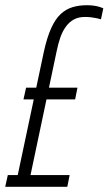

<svg xmlns="http://www.w3.org/2000/svg" viewBox="-38 -716 416 736"><path d="M-18 0 -8 -45H30L130 -517Q142 -572 158 -607.5Q174 -643 194.5 -662Q215 -681 240 -688.5Q265 -696 295 -696Q308 -696 320 -694.5Q332 -693 342 -690Q352 -687 358 -684L349 -642Q343 -644 333.5 -646Q324 -648 312.5 -649.5Q301 -651 288 -651Q263 -651 245.5 -641.5Q228 -632 215 -614.5Q202 -597 193.5 -573Q185 -549 179 -519L79 -45H229L220 0ZM52 -335 62 -380H259L250 -335Z"/></svg>

Font: Saira UltraCondensed Light
Style: Italic
Weight: 300
Width: 1
Italic angle: -12°
Designer: Hector Gatti with collaboration of the Omnibus-Type team
Foundry: Omnibus-Type
Version: Version 1.101